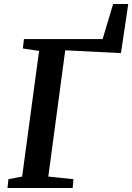

<svg xmlns="http://www.w3.org/2000/svg" viewBox="-20 -938 660 958"><path d="M17.5 0 22 -44 90.5 -57 175 -684 94 -696 99.5 -743H492L544.5 -918H620L583.5 -673L305.5 -687L221 -57L346.5 -44L342.5 0Z"/></svg>

Font: Merriweather 20pt SemiBold
Style: Italic
Weight: 600
Italic angle: -7.8°
Version: Version 2.101